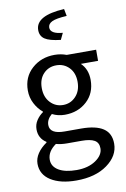

<svg xmlns="http://www.w3.org/2000/svg" viewBox="-103 -804 712 1087"><g transform="rotate(-10 252.5 -260.0)"><path d="M246.1 224.1Q154.8 224.1 99.9 189.5Q44.9 154.8 44.9 92.8Q44.9 62.5 63.7 34.2Q82.5 5.9 116.2 -17.1V-21Q73.2 -48.3 73.2 -100.1Q73.2 -128.4 88.6 -151.6Q104 -174.8 126 -189.9V-193.8Q99.1 -215.3 81.1 -250Q63 -284.7 63 -325.2Q63 -402.3 116.2 -450.2Q169.4 -498 246.1 -498Q282.7 -498 314.9 -485.8H483.9V-421.9H384.8Q423.8 -384.3 423.8 -323.2Q423.8 -247.1 373 -200.4Q322.3 -153.8 246.1 -153.8Q207 -153.8 173.8 -170.9Q143.1 -145 143.1 -112.8Q143.1 -61 228 -61H321.8Q407.2 -61 449.7 -32.7Q492.2 -4.4 492.2 55.2Q492.2 125.5 424.1 174.8Q356 224.1 246.1 224.1ZM349.1 -325.2Q349.1 -376.5 319.6 -407.2Q290 -438 246.1 -438Q201.7 -438 172.4 -407.5Q143.1 -377 143.1 -325.2Q143.1 -273.4 172.9 -241.7Q202.6 -210 246.1 -210Q289.6 -210 319.3 -241.7Q349.1 -273.4 349.1 -325.2ZM257.8 166Q324.2 166 367.7 136.5Q411.1 106.9 411.1 67.9Q411.1 35.2 387 21.5Q362.8 7.8 313 7.8H230Q194.8 7.8 167 0Q117.2 35.2 117.2 82Q117.2 121.1 154.5 143.6Q191.9 166 257.8 166ZM296.9 -575.2Q232.4 -582.5 206.3 -600.1Q180.2 -617.7 180.2 -651.9Q180.2 -734.9 345.2 -744.1L353 -703.1Q292.5 -699.7 268.3 -688.2Q244.1 -676.8 244.1 -654.8Q244.1 -618.7 314.9 -612.8Z"/></g></svg>

Font: Source Sans Pro
Style: Regular
Weight: 400
Designer: Paul D. Hunt
Foundry: Adobe Systems Incorporated
Version: Version 3.006;hotconv 1.0.111;makeotfexe 2.5.65597